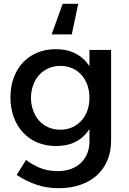

<svg xmlns="http://www.w3.org/2000/svg" viewBox="-20 -794 680 1011"><path d="M565 -53Q565 5 545.2 51.2Q525.5 97.5 489.5 129.8Q453.5 162 402.5 179.5Q351.5 197 289 197Q226.5 197 171.8 178.5Q117 160 68 127L117 48Q154.5 76.5 194.8 91.8Q235 107 284 107Q322 107 352.8 96Q383.5 85 405.2 64.5Q427 44 439 15Q451 -14 451 -50V-115Q423.5 -71 379.2 -48Q335 -25 275 -25Q221 -25 176.8 -43.8Q132.5 -62.5 101 -96.5Q69.5 -130.5 52.2 -177.8Q35 -225 35 -282Q35 -338 52 -384.2Q69 -430.5 100 -464Q131 -497.5 174.5 -516Q218 -534.5 271 -535Q332.5 -535.5 377.8 -512.2Q423 -489 451 -445V-531H565ZM298 -447Q264 -447 235.5 -434.5Q207 -422 186.8 -399.8Q166.5 -377.5 155 -346.8Q143.5 -316 143 -279Q143.5 -242.5 154.8 -211.5Q166 -180.5 186.2 -158.2Q206.5 -136 235 -123.5Q263.5 -111 298 -111Q332 -111 360 -123.5Q388 -136 408.2 -158.2Q428.5 -180.5 439.8 -211.5Q451 -242.5 451 -279Q451 -316 439.8 -347Q428.5 -378 408.2 -400.2Q388 -422.5 360 -434.8Q332 -447 298 -447ZM358 -613H252L310 -774H392Z"/></svg>

Font: Argentum Sans
Style: Regular
Weight: 400
Designer: Julieta Ulanovsky, Owen Earl, Chris M. Simpson, Rasmus Andersson, Cristiano Sobral
Foundry: The Argentum Sans Project Authors
Version: Version 3.135; ttfautohint (v1.8.4.7-5d5b-dirty)